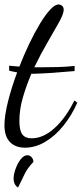

<svg xmlns="http://www.w3.org/2000/svg" viewBox="-25 -617 367 862"><path d="M87 46Q44 46 19.5 20.5Q-5 -5 -5 -55Q-5 -98 11 -161.5Q27 -225 52 -292Q43 -294 34 -295.5Q25 -297 16 -300V-322Q27 -321 38 -320Q49 -319 62 -318Q83 -372 107 -422Q131 -472 155 -511.5Q179 -551 200.5 -574Q222 -597 238 -597Q246 -597 253.5 -591Q261 -585 261 -573Q261 -555 240 -517Q219 -479 188.5 -427Q158 -375 129 -315Q138 -315 147 -315Q156 -315 164 -315Q201 -315 237 -316Q273 -317 310 -321V-298Q255 -293 211 -290Q167 -287 130 -286Q126 -286 123 -286Q120 -286 116 -286Q94 -235 78 -180.5Q62 -126 62 -74Q62 -32 75 -14Q88 4 117 4Q169 4 219.5 -41.5Q270 -87 309 -166L322 -156Q297 -99 260 -53Q223 -7 178.5 19.5Q134 46 87 46ZM56 225Q46 219 41 208.5Q36 198 36 186Q36 166 45 141Q54 116 68 98Q82 80 98 80Q109 80 117 89Q125 98 125 110Q98 138 85 165.5Q72 193 56 225Z"/></svg>

Font: Dancing Script Medium
Style: Regular
Weight: 500
Designer: Pablo Impallari
Foundry: Pablo Impallari
Version: Version 2.000